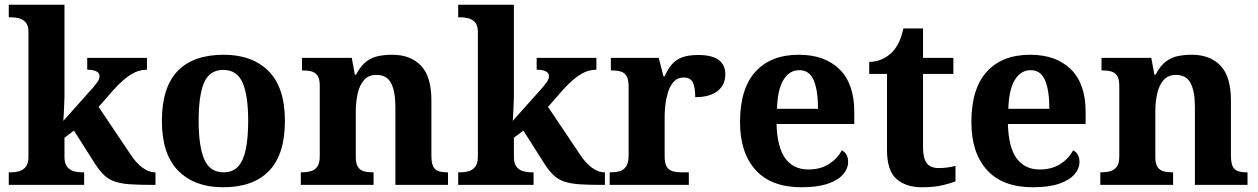

<svg xmlns="http://www.w3.org/2000/svg" viewBox="-20 -780 5309 810"><path d="M17 0V-53H29Q44 -53 60.5 -57.5Q77 -62 88.5 -76Q100 -90 100 -118V-646Q100 -673 88 -686Q76 -699 59.5 -703Q43 -707 29 -707H17V-760H252V-374Q252 -361 251 -343Q250 -325 249.5 -308.5Q249 -292 248 -281Q247 -270 247 -270L373 -411Q384 -424 390 -432.5Q396 -441 398 -447.5Q400 -454 400 -459Q400 -472 386.5 -479Q373 -486 348 -486V-536H600V-486Q583 -486 566 -481Q549 -476 532 -465.5Q515 -455 497 -439Q479 -423 459 -401L396 -329L529 -131Q555 -91 582 -72Q609 -53 633 -53H636V0H622Q567 0 529.5 -2.5Q492 -5 466 -13.5Q440 -22 420.5 -40Q401 -58 381 -89L292 -229L252 -199V-118Q252 -90 263.5 -76Q275 -62 292 -57.5Q309 -53 323 -53H335V0Z M921 10Q801 10 732 -59.5Q663 -129 663 -270Q663 -411 729 -480Q795 -549 924 -549Q1044 -549 1113 -480Q1182 -411 1182 -270Q1182 -129 1115.5 -59.5Q1049 10 921 10ZM923 -53Q962 -53 984.5 -77.5Q1007 -102 1017 -150.5Q1027 -199 1027 -270Q1027 -377 1003.5 -431Q980 -485 922 -485Q864 -485 841 -431.5Q818 -378 818 -270Q818 -164 841.5 -108.5Q865 -53 923 -53Z M1249 0V-53H1251Q1274 -53 1291.5 -58Q1309 -63 1319 -77.5Q1329 -92 1329 -122V-418Q1329 -446 1320 -460Q1311 -474 1295 -478.5Q1279 -483 1257 -483H1254V-536H1464L1477 -465H1482Q1502 -503 1525.5 -520.5Q1549 -538 1576.5 -543.5Q1604 -549 1635 -549Q1712 -549 1756 -503Q1800 -457 1800 -356V-124Q1800 -93 1807.5 -78Q1815 -63 1830 -58Q1845 -53 1867 -53H1870V0H1648V-329Q1648 -394 1630 -429Q1612 -464 1568 -464Q1535 -464 1516 -442.5Q1497 -421 1489 -385.5Q1481 -350 1481 -309V-118Q1481 -90 1490 -76Q1499 -62 1515 -57.5Q1531 -53 1553 -53H1556V0Z M1913 0V-53H1925Q1940 -53 1956.5 -57.5Q1973 -62 1984.5 -76Q1996 -90 1996 -118V-646Q1996 -673 1984 -686Q1972 -699 1955.5 -703Q1939 -707 1925 -707H1913V-760H2148V-374Q2148 -361 2147 -343Q2146 -325 2145.5 -308.5Q2145 -292 2144 -281Q2143 -270 2143 -270L2269 -411Q2280 -424 2286 -432.5Q2292 -441 2294 -447.5Q2296 -454 2296 -459Q2296 -472 2282.5 -479Q2269 -486 2244 -486V-536H2496V-486Q2479 -486 2462 -481Q2445 -476 2428 -465.5Q2411 -455 2393 -439Q2375 -423 2355 -401L2292 -329L2425 -131Q2451 -91 2478 -72Q2505 -53 2529 -53H2532V0H2518Q2463 0 2425.5 -2.5Q2388 -5 2362 -13.5Q2336 -22 2316.5 -40Q2297 -58 2277 -89L2188 -229L2148 -199V-118Q2148 -90 2159.5 -76Q2171 -62 2188 -57.5Q2205 -53 2219 -53H2231V0Z M2552 0V-53H2555Q2578 -53 2595 -58Q2612 -63 2622 -78.5Q2632 -94 2632 -125V-415Q2632 -445 2623 -459.5Q2614 -474 2598 -478.5Q2582 -483 2560 -483H2557V-536H2759L2779 -458H2784Q2797 -488 2814 -508Q2831 -528 2857.5 -538Q2884 -548 2925 -548Q2984 -548 3012 -527Q3040 -506 3040 -467Q3040 -421 3006.5 -395.5Q2973 -370 2913 -370Q2913 -411 2903 -432Q2893 -453 2864 -453Q2838 -453 2822 -435Q2806 -417 2798 -390.5Q2790 -364 2787 -337Q2784 -310 2784 -293V-120Q2784 -91 2793 -76.5Q2802 -62 2818 -57.5Q2834 -53 2854 -53H2886V0Z M3361 10Q3234 10 3168 -62.5Q3102 -135 3102 -265Q3102 -406 3167 -477.5Q3232 -549 3350 -549Q3459 -549 3521.5 -488Q3584 -427 3584 -308V-257H3256Q3259 -157 3293.5 -111Q3328 -65 3390 -65Q3442 -65 3478 -88.5Q3514 -112 3531 -146Q3545 -139 3551.5 -126.5Q3558 -114 3558 -97Q3558 -69 3537 -44.5Q3516 -20 3472.5 -5Q3429 10 3361 10ZM3431 -321Q3431 -398 3413 -441Q3395 -484 3352 -484Q3310 -484 3285 -442.5Q3260 -401 3258 -321Z M3869 10Q3802 10 3762 -25Q3722 -60 3722 -148V-468H3647V-519Q3679 -519 3704.5 -532Q3730 -545 3745 -561Q3760 -577 3772 -601.5Q3784 -626 3791 -660H3874V-536H4002V-468H3874V-158Q3874 -113 3889.5 -92Q3905 -71 3940 -71Q3960 -71 3977.5 -73.5Q3995 -76 4011 -80V-15Q3995 -8 3958.5 1Q3922 10 3869 10Z M4337 10Q4210 10 4144 -62.5Q4078 -135 4078 -265Q4078 -406 4143 -477.5Q4208 -549 4326 -549Q4435 -549 4497.5 -488Q4560 -427 4560 -308V-257H4232Q4235 -157 4269.5 -111Q4304 -65 4366 -65Q4418 -65 4454 -88.5Q4490 -112 4507 -146Q4521 -139 4527.5 -126.5Q4534 -114 4534 -97Q4534 -69 4513 -44.5Q4492 -20 4448.5 -5Q4405 10 4337 10ZM4407 -321Q4407 -398 4389 -441Q4371 -484 4328 -484Q4286 -484 4261 -442.5Q4236 -401 4234 -321Z M4622 0V-53H4624Q4647 -53 4664.5 -58Q4682 -63 4692 -77.5Q4702 -92 4702 -122V-418Q4702 -446 4693 -460Q4684 -474 4668 -478.5Q4652 -483 4630 -483H4627V-536H4837L4850 -465H4855Q4875 -503 4898.5 -520.5Q4922 -538 4949.5 -543.5Q4977 -549 5008 -549Q5085 -549 5129 -503Q5173 -457 5173 -356V-124Q5173 -93 5180.5 -78Q5188 -63 5203 -58Q5218 -53 5240 -53H5243V0H5021V-329Q5021 -394 5003 -429Q4985 -464 4941 -464Q4908 -464 4889 -442.5Q4870 -421 4862 -385.5Q4854 -350 4854 -309V-118Q4854 -90 4863 -76Q4872 -62 4888 -57.5Q4904 -53 4926 -53H4929V0Z"/></svg>

Font: Noto Serif Gujarati
Style: Bold
Weight: 700
Version: Version 2.102